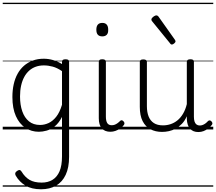

<svg xmlns="http://www.w3.org/2000/svg" viewBox="-20 -950 1585 1409"><path d="M281 439Q212 439 166.5 411.5Q121 384 95 338Q90 328 92 320Q94 312 106 304Q118 296 125.5 298Q133 300 138 309Q163 350 197 370Q231 390 286 390Q332 390 365.5 369.5Q399 349 417 307Q435 265 435 198V-92Q412 -47 382.5 -23.5Q353 0 322.5 8.5Q292 17 265 17Q210 17 166 -12Q122 -41 96.5 -98Q71 -155 71 -238Q71 -288 80.5 -331Q90 -374 109 -408.5Q128 -443 156 -467.5Q184 -492 220.5 -505.5Q257 -519 301 -519Q335 -519 368.5 -509.5Q402 -500 435 -480V-496Q435 -506 441 -510.5Q447 -515 461 -515Q475 -515 481 -510.5Q487 -506 487 -496V201Q487 280 462 333Q437 386 391 412.5Q345 439 281 439ZM274 -33Q306 -33 336.5 -47Q367 -61 392.5 -93Q418 -125 435 -181V-428Q400 -452 367 -461Q334 -470 302 -470Q270 -470 243 -460.5Q216 -451 194.5 -432Q173 -413 158 -385.5Q143 -358 135 -322Q127 -286 127 -242Q127 -180 143.5 -133Q160 -86 192.5 -59.5Q225 -33 274 -33ZM0 410H598V420H0ZM0 -20H598V0H0ZM0 -505H598V-500H0ZM0 -930H598V-920H0Z M790 17Q749 17 727 -8Q705 -33 705 -82V-496Q705 -506 711 -510.5Q717 -515 730 -515Q744 -515 750.5 -510.5Q757 -506 757 -496V-94Q757 -63 767 -47Q777 -31 800 -31Q811 -31 821 -34.5Q831 -38 841 -45Q851 -52 861 -62Q866 -68 873 -67.5Q880 -67 886 -60Q892 -54 893 -47.5Q894 -41 890 -34Q879 -19 862.5 -7.5Q846 4 827.5 10.5Q809 17 790 17ZM731 -683Q709 -683 698 -695Q687 -707 687 -732Q687 -757 698 -769.5Q709 -782 731 -782Q752 -782 763 -769.5Q774 -757 774 -732Q775 -707 763.5 -695Q752 -683 731 -683ZM598 410H899V420H598ZM598 -20H899V0H598ZM598 -505H899V-500H598ZM598 -930H899V-920H598Z M1169 18Q1121 18 1084 -1.5Q1047 -21 1026.5 -61.5Q1006 -102 1006 -166V-496Q1006 -505 1012 -509.5Q1018 -514 1031 -514Q1045 -514 1051.5 -509.5Q1058 -505 1058 -496V-171Q1058 -127 1070.5 -95.5Q1083 -64 1109 -47Q1135 -30 1176 -30Q1205 -30 1232 -39Q1259 -48 1282 -66.5Q1305 -85 1323 -115Q1341 -145 1351 -186V-496Q1351 -506 1357.5 -510.5Q1364 -515 1378 -515Q1391 -515 1397 -510.5Q1403 -506 1403 -496V-93Q1403 -73 1407.5 -58.5Q1412 -44 1422 -36.5Q1432 -29 1446 -29Q1456 -29 1466 -32.5Q1476 -36 1486 -43Q1496 -50 1506 -61Q1512 -67 1519 -66.5Q1526 -66 1532 -59Q1537 -54 1538.5 -47Q1540 -40 1535 -34Q1524 -19 1508 -7Q1492 5 1474 12Q1456 19 1436 19Q1416 19 1401 13Q1386 7 1375 -5Q1364 -17 1358 -35Q1352 -53 1351 -76V-97Q1336 -63 1314.5 -41Q1293 -19 1269 -6Q1245 7 1219.5 12.5Q1194 18 1169 18ZM899 410H1545V420H899ZM899 -20H1545V0H899ZM899 -505H1545V-500H899ZM899 -930H1545V-920H899Z M1241 -623Q1238 -623 1234.5 -625Q1231 -627 1228 -632L1097 -793Q1093 -798 1092 -800.5Q1091 -803 1091 -808Q1091 -813 1097.5 -820Q1104 -827 1112.5 -832Q1121 -837 1127 -837Q1137 -837 1144 -827L1263 -659Q1266 -654 1267 -651.5Q1268 -649 1268 -647Q1268 -639 1258 -631Q1248 -623 1241 -623Z"/></svg>

Font: Playwrite DE Grund Guides
Style: Regular
Weight: 400
Designer: Veronika Burian, José Scaglione
Foundry: TypeTogether
Version: Version 1.003